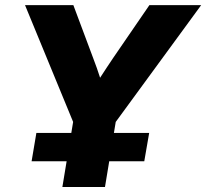

<svg xmlns="http://www.w3.org/2000/svg" viewBox="-20 -748 825 768"><path d="M229.5 0 272.5 -260.3 80.1 -727.5H273.4L352.5 -516.1Q360.4 -496.1 367.2 -476.3Q374 -456.5 380.4 -437Q393.1 -456.5 406 -476.3Q418.9 -496.1 432.6 -516.1L577.6 -727.5H784.7L442.9 -260.3L399.9 0ZM106.4 -103 125.5 -216.3H576.7L557.1 -103Z"/></svg>

Font: Inter Display ExtraBold
Style: Italic
Weight: 800
Italic angle: -9.39999°
Designer: Rasmus Andersson
Foundry: rsms
Version: Version 4.000;git-a52131595